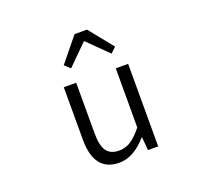

<svg xmlns="http://www.w3.org/2000/svg" viewBox="-139 -995 1277 1180"><g transform="rotate(-20 500.0 -405.5)"><path d="M450.2 12.7Q286.1 12.7 286.1 -197.3V-540H367.2V-207Q367.2 -128.9 392.6 -93.3Q418 -57.6 474.6 -57.6Q515.6 -57.6 550.3 -80.1Q585 -102.5 626 -153.3V-540H707V0H640.6L632.8 -85.9H629.9Q543.9 12.7 450.2 12.7ZM332 -667 460 -824.2H541L668 -667L632.8 -633.8L502 -762.7H498L368.2 -633.8Z"/></g></svg>

Font: GenEi Gothic M SemiLight
Style: Regular
Weight: 350
Designer: o_tamon (Modified); [Source Han Sans]
Ryoko NISHIZUKA  (kana & ideographs); Paul D. Hunt (Latin, Greek & Cyrillic); Wenl
Version: Version 1.1a;Original Version 1.004